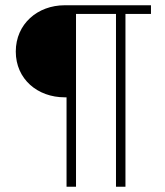

<svg xmlns="http://www.w3.org/2000/svg" viewBox="-20 -710 629 730"><path d="M457 0V-657H554V-690H226C123 -690 40 -619 40 -514C40 -409 123 -340 226 -340H233V0H269V-657H421V0Z"/></svg>

Font: RazerF5 Thin
Style: Regular
Weight: 250
Foundry: Razer Inc.
Version: Version 2